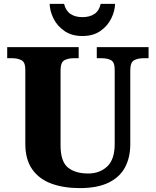

<svg xmlns="http://www.w3.org/2000/svg" viewBox="-20 -956 799 986"><path d="M390 10Q307 10 244 -13Q181 -36 145.5 -86.5Q110 -137 110 -218V-598Q110 -637 90 -647Q70 -657 43 -657H17V-714H384V-657H358Q330 -657 310.5 -646.5Q291 -636 291 -594V-210Q291 -127 328.5 -96Q366 -65 433 -65Q492 -65 530.5 -101Q569 -137 569 -217V-598Q569 -637 550 -647Q531 -657 503 -657H477V-714H743V-657H717Q688 -657 668.5 -646.5Q649 -636 649 -594V-215Q649 -148 622.5 -97.5Q596 -47 538.5 -18.5Q481 10 390 10ZM403 -771Q349 -771 311.5 -796.5Q274 -822 255 -860.5Q236 -899 235 -936H309Q318 -900 342.5 -884Q367 -868 403 -868Q440 -868 464.5 -884Q489 -900 497 -936H571Q570 -899 551 -860.5Q532 -822 495 -796.5Q458 -771 403 -771Z"/></svg>

Font: Noto Serif Sinhala ExtraBold
Style: Regular
Weight: 800
Designer: Jelle Bosma - Monotype Design Team
Foundry: Monotype Imaging Inc.
Version: Version 2.007; ttfautohint (v1.8.4.7-5d5b)